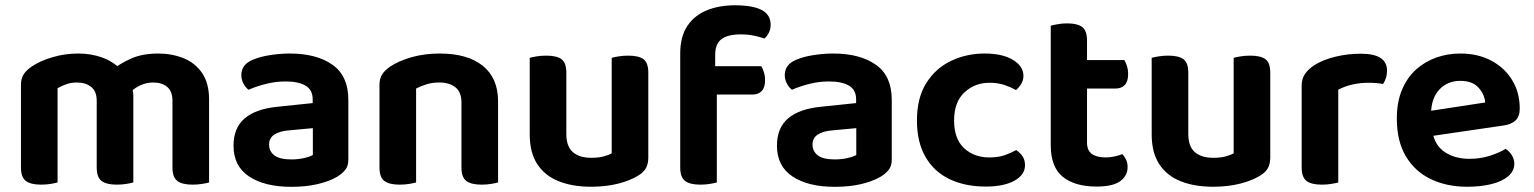

<svg xmlns="http://www.w3.org/2000/svg" viewBox="-20 -696 5840 731"><path d="M487.6 -329.2V-215.6H348.2V-312Q348.2 -348.5 327 -365.2Q305.7 -381.9 273.2 -381.9Q250.2 -381.9 231.1 -374.9Q212 -367.9 199.2 -360.2V-215.6H59.8V-372.7Q59.8 -397.3 70.3 -413.3Q80.8 -429.2 101.1 -442.9Q132.7 -464.5 180.2 -478.3Q227.6 -492.2 278.2 -492.2Q326.6 -492.2 368.2 -477.3Q409.8 -462.5 439.4 -432.2Q446.7 -425.5 453.7 -419.2Q460.7 -412.9 464.7 -404.9Q474.3 -389.6 480.9 -369.9Q487.6 -350.3 487.6 -329.2ZM776 -316.7V-215.6H636.6V-312Q636.6 -348.5 616.5 -365.2Q596.4 -381.9 563.3 -381.9Q538.8 -381.9 516.6 -372.1Q494.3 -362.2 478.2 -347.1L405.9 -429.5Q437.9 -454.8 480.2 -473.5Q522.5 -492.2 582.5 -492.2Q634.5 -492.2 678.6 -474.5Q722.7 -456.8 749.4 -418.2Q776 -379.6 776 -316.7ZM59.8 -262H199.2V-1.3Q190.3 1.3 173.3 4.1Q156.4 7 136.5 7Q97 7 78.4 -7.1Q59.8 -21.2 59.8 -58.1ZM348.2 -262H487.6V-1.3Q478.6 1.3 461.5 4.1Q444.4 7 424.9 7Q385 7 366.6 -7.1Q348.2 -21.2 348.2 -58.1ZM636.6 -262H776V-1.3Q767 1.3 749.9 4.1Q732.8 7 713.2 7Q673.4 7 655 -7.1Q636.6 -21.2 636.6 -58.1Z M1089.2 15.3Q987.9 15.3 928.5 -24Q869.1 -63.3 869.1 -141.2Q869.1 -208.9 911.3 -245Q953.5 -281.2 1035.7 -289.5L1170.5 -303.5V-317.6Q1170.5 -353.8 1143.5 -369.8Q1116.4 -385.9 1067.4 -385.9Q1029 -385.9 992.2 -376.5Q955.4 -367.2 926.4 -354.2Q915.1 -362.5 906.9 -377.9Q898.8 -393.4 898.8 -410Q898.8 -450.5 942.3 -468.4Q970.6 -480.5 1008.7 -486.3Q1046.9 -492.2 1083.6 -492.2Q1185.1 -492.2 1245.7 -449.5Q1306.2 -406.9 1306.2 -316.3V-87.9Q1306.2 -63.2 1293.8 -48.4Q1281.3 -33.6 1262.3 -22.3Q1233.1 -5.4 1189.1 5Q1145.1 15.3 1089.2 15.3ZM1089.2 -89Q1114.7 -89 1137.6 -94.2Q1160.5 -99.4 1171.1 -106V-208.1L1081.5 -199.8Q1045.3 -197.1 1024.9 -184Q1004.5 -171 1004.5 -145.5Q1004.5 -119.7 1024.8 -104.3Q1045.1 -89 1089.2 -89Z M1876.3 -310.3V-214.9H1736.9V-305.6Q1736.9 -345.1 1714 -363.5Q1691.1 -381.9 1653.2 -381.9Q1626.4 -381.9 1604.3 -375.2Q1582.3 -368.5 1564.2 -358.8V-214.9H1424.8V-372.7Q1424.8 -397.6 1435.3 -413.4Q1445.8 -429.2 1466.1 -442.9Q1497.4 -463.8 1546.3 -478Q1595.3 -492.2 1654.6 -492.2Q1760.1 -492.2 1818.2 -445.4Q1876.3 -398.6 1876.3 -310.3ZM1424.8 -262H1564.2V-1.3Q1555.3 1.3 1538.3 4.1Q1521.4 7 1501.5 7Q1462 7 1443.4 -7.1Q1424.8 -21.2 1424.8 -58.1ZM1736.9 -262H1876.3V-1.3Q1867.3 1.3 1850.2 4.1Q1833.1 7 1813.6 7Q1773.7 7 1755.3 -7.1Q1736.9 -21.2 1736.9 -58.1Z M1996.8 -184.8V-259.3H2136.2V-186.2Q2136.2 -138 2161.3 -116.6Q2186.4 -95.2 2231.2 -95.2Q2260 -95.2 2279.4 -100.8Q2298.8 -106.3 2308.9 -112V-259.3H2448.3V-96.5Q2448.3 -72.9 2439.5 -56.4Q2430.7 -40 2409.7 -27.3Q2379.1 -8.4 2333.2 3.3Q2287.2 15 2230.2 15Q2160.3 15 2107.5 -5.8Q2054.7 -26.7 2025.8 -70.8Q1996.8 -114.9 1996.8 -184.8ZM2448.3 -213.3H2308.9V-475.8Q2317.9 -478.5 2335 -481.3Q2352.1 -484.2 2371.6 -484.2Q2412.1 -484.2 2430.2 -470.4Q2448.3 -456.6 2448.3 -418.8ZM2136.2 -213.3H1996.8V-475.8Q2005.8 -478.5 2022.9 -481.3Q2040 -484.2 2059.9 -484.2Q2100 -484.2 2118.1 -470.4Q2136.2 -456.6 2136.2 -418.8Z M2681.7 -336V-443.9H2878.5Q2883.5 -436 2888.1 -421.9Q2892.8 -407.7 2892.8 -390.8Q2892.8 -362.3 2879.8 -349.1Q2866.9 -336 2844.6 -336ZM2702.9 -486.5V-353H2569.8V-491.8Q2569.8 -556.7 2596.9 -597.2Q2624 -637.6 2671.1 -656.8Q2718.2 -675.9 2777.5 -675.9Q2845.8 -675.9 2879.9 -658Q2914.1 -640 2914.1 -601.5Q2914.1 -584.6 2906.9 -570.9Q2899.8 -557.3 2890.5 -549.3Q2871.8 -556 2849.1 -560.5Q2826.4 -565.1 2800.1 -565.1Q2750.9 -565.1 2726.9 -547Q2702.9 -528.9 2702.9 -486.5ZM2569.8 -384.4H2709.2V-1.3Q2700.3 1.3 2683.3 4.1Q2666.4 7 2646.5 7Q2607 7 2588.4 -7.1Q2569.8 -21.2 2569.8 -58.1Z M3158.2 15.3Q3056.9 15.3 2997.5 -24Q2938.1 -63.3 2938.1 -141.2Q2938.1 -208.9 2980.3 -245Q3022.5 -281.2 3104.7 -289.5L3239.5 -303.5V-317.6Q3239.5 -353.8 3212.5 -369.8Q3185.4 -385.9 3136.4 -385.9Q3098 -385.9 3061.2 -376.5Q3024.4 -367.2 2995.4 -354.2Q2984.1 -362.5 2975.9 -377.9Q2967.8 -393.4 2967.8 -410Q2967.8 -450.5 3011.3 -468.4Q3039.6 -480.5 3077.7 -486.3Q3115.9 -492.2 3152.6 -492.2Q3254.1 -492.2 3314.7 -449.5Q3375.2 -406.9 3375.2 -316.3V-87.9Q3375.2 -63.2 3362.8 -48.4Q3350.3 -33.6 3331.3 -22.3Q3302.1 -5.4 3258.1 5Q3214.1 15.3 3158.2 15.3ZM3158.2 -89Q3183.7 -89 3206.6 -94.2Q3229.5 -99.4 3240.1 -106V-208.1L3150.5 -199.8Q3114.3 -197.1 3093.9 -184Q3073.5 -171 3073.5 -145.5Q3073.5 -119.7 3093.8 -104.3Q3114.1 -89 3158.2 -89Z M3747.4 -380.9Q3691.3 -380.9 3651.9 -344.2Q3612.5 -307.4 3612.5 -237.3Q3612.5 -167.4 3650.4 -132Q3688.3 -96.6 3746.8 -96.6Q3780.8 -96.6 3805.9 -105.4Q3830.9 -114.3 3848.9 -124.7Q3865.2 -113.4 3873.9 -99.8Q3882.5 -86.1 3882.5 -66.5Q3882.5 -30.6 3842.3 -8.1Q3802.2 14.3 3732.9 14.3Q3654.7 14.3 3595.5 -13.8Q3536.4 -42 3503.8 -98.3Q3471.1 -154.6 3471.1 -237.3Q3471.1 -322.9 3506.4 -379.4Q3541.7 -435.8 3600.5 -464Q3659.3 -492.2 3728.9 -492.2Q3796.9 -492.2 3836.7 -467.9Q3876.5 -443.6 3876.5 -407.3Q3876.5 -390.7 3868.2 -376.8Q3859.9 -362.8 3848.2 -353.2Q3829.5 -363.6 3804.7 -372.3Q3779.8 -380.9 3747.4 -380.9Z M3980.5 -264H4118.6V-153.1Q4118.6 -123 4137.3 -109.8Q4156 -96.6 4189.4 -96.6Q4205.1 -96.6 4222.8 -100.2Q4240.5 -103.9 4253.1 -109.3Q4261.1 -100.7 4267.1 -88.4Q4273.1 -76.1 4273.1 -59.4Q4273.1 -27.5 4245.4 -6.6Q4217.8 14.3 4154.6 14.3Q4072.8 14.3 4026.6 -22.6Q3980.5 -59.6 3980.5 -143.4ZM4067 -358.9V-467.2H4260.8Q4265.8 -459.2 4270.4 -444.9Q4275.1 -430.7 4275.1 -414.1Q4275.1 -385.5 4262.1 -372.2Q4249.2 -358.9 4227.2 -358.9ZM4118.6 -238H3980.5V-598Q3989.4 -600.6 4006.5 -603.8Q4023.6 -607 4042.9 -607Q4082.4 -607 4100.5 -592.9Q4118.6 -578.7 4118.6 -541.9Z M4364.8 -184.8V-259.3H4504.2V-186.2Q4504.2 -138 4529.3 -116.6Q4554.4 -95.2 4599.2 -95.2Q4628 -95.2 4647.4 -100.8Q4666.8 -106.3 4676.9 -112V-259.3H4816.3V-96.5Q4816.3 -72.9 4807.5 -56.4Q4798.7 -40 4777.7 -27.3Q4747.1 -8.4 4701.2 3.3Q4655.2 15 4598.2 15Q4528.3 15 4475.5 -5.8Q4422.7 -26.7 4393.8 -70.8Q4364.8 -114.9 4364.8 -184.8ZM4816.3 -213.3H4676.9V-475.8Q4685.9 -478.5 4703 -481.3Q4720.1 -484.2 4739.6 -484.2Q4780.1 -484.2 4798.2 -470.4Q4816.3 -456.6 4816.3 -418.8ZM4504.2 -213.3H4364.8V-475.8Q4373.8 -478.5 4390.9 -481.3Q4408 -484.2 4427.9 -484.2Q4468 -484.2 4486.1 -470.4Q4504.2 -456.6 4504.2 -418.8Z M5075.2 -354.2V-225.3H4935.8V-369.3Q4935.8 -396.3 4948.9 -415.1Q4962.1 -433.9 4985.4 -448.8Q5017.3 -468.5 5063.6 -480Q5109.9 -491.5 5161.6 -491.5Q5260.8 -491.5 5260.8 -427.1Q5260.8 -411.8 5256.5 -398.7Q5252.1 -385.6 5245.8 -376.3Q5235.8 -378.3 5221.1 -379.6Q5206.5 -380.9 5189.8 -380.9Q5157.7 -380.9 5127.3 -373.8Q5096.9 -366.6 5075.2 -354.2ZM4935.8 -264 5075.2 -259.9V-1.3Q5066.3 1.3 5049.3 4.1Q5032.4 7 5012.5 7Q4973 7 4954.4 -7.1Q4935.8 -21.2 4935.8 -58.1Z M5384.8 -171.4 5379.5 -266.8 5634.6 -305.8Q5631.9 -337.7 5608.5 -363Q5585.1 -388.2 5539.6 -388.2Q5492.1 -388.2 5460.8 -355.9Q5429.6 -323.6 5428.3 -263.7L5432.2 -200.8Q5441.2 -143.3 5480.1 -117.3Q5519 -91.3 5574.9 -91.3Q5616.9 -91.3 5653.5 -103.3Q5690.2 -115.3 5712.2 -129.3Q5726.5 -120.4 5735.9 -105.2Q5745.4 -90.1 5745.4 -72.9Q5745.4 -44.6 5721.9 -24.8Q5698.4 -5 5658 5Q5617.5 15 5565.6 15Q5488 15 5427.5 -14Q5367 -43 5332.6 -100.8Q5298.1 -158.6 5298.1 -244.6Q5298.1 -307.5 5317.9 -354.3Q5337.7 -401.1 5371.5 -431.5Q5405.3 -461.8 5448.6 -477Q5491.9 -492.2 5539.3 -492.2Q5606.9 -492.2 5657.6 -465.2Q5708.4 -438.2 5737.2 -391Q5766.1 -343.9 5766.1 -282.5Q5766.1 -252.6 5750.1 -237.5Q5734.2 -222.4 5705.6 -218.4Z"/></svg>

Font: Baloo Tammudu 2
Style: Regular
Weight: 400
Designer: Maithili Shingre, Omkar Shende and Ek Type
Foundry: Ek Type
Version: Version 1.700